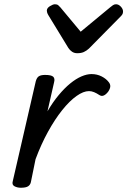

<svg xmlns="http://www.w3.org/2000/svg" viewBox="-20 -867 598 902"><path d="M78 15Q61 15 48 8Q35 1 40 -16L148 -485Q153 -503 163 -509Q173 -515 192 -515Q221 -515 230 -506.5Q239 -498 234 -480L203 -344Q228 -387 255.5 -420Q283 -453 310 -475Q337 -497 362.5 -508Q388 -519 410 -519Q436 -519 457.5 -508Q479 -497 491 -481Q499 -471 498 -460Q497 -449 488 -436Q477 -422 466.5 -418Q456 -414 446 -421Q434 -429 422 -434Q410 -439 398 -439Q372 -439 339.5 -416Q307 -393 272.5 -350Q238 -307 205.5 -248Q173 -189 147 -119L125 -11Q122 2 111.5 8.5Q101 15 78 15ZM525 -847Q537 -847 547.5 -836Q558 -825 558 -813Q558 -805 555 -800Q552 -795 548 -791L398 -639Q386 -628 373.5 -622.5Q361 -617 343 -617Q329 -617 318.5 -624Q308 -631 301 -642L207 -796Q203 -803 201.5 -808Q200 -813 200 -817Q200 -829 214.5 -838Q229 -847 238 -847Q248 -847 253.5 -842.5Q259 -838 264 -832L359 -718L498 -833Q504 -838 510.5 -842.5Q517 -847 525 -847Z"/></svg>

Font: Playwrite AT
Style: Italic
Weight: 400
Italic angle: -13.0072°
Designer: Veronika Burian, José Scaglione
Foundry: TypeTogether
Version: Version 1.002